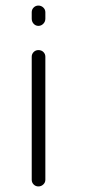

<svg xmlns="http://www.w3.org/2000/svg" viewBox="-20 -670 321 690"><path d="M94 -24V-466Q94 -476 101 -483Q108 -490 118 -490Q129 -490 136 -483Q143 -476 143 -466V-24Q143 -14 135.5 -7Q128 0 118 0Q108 0 101 -7Q94 -14 94 -24ZM94 -603V-626Q94 -636 101 -643Q108 -650 118 -650Q128 -650 135.5 -643Q143 -636 143 -626V-603Q143 -592 135.5 -584.5Q128 -577 118 -577Q108 -577 101 -584.5Q94 -592 94 -603Z"/></svg>

Font: Quicksand
Style: Regular
Weight: 400
Designer: Andrew Paglinawan
Foundry: Andrew Paglinawan
Version: 1.002